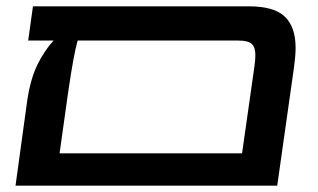

<svg xmlns="http://www.w3.org/2000/svg" viewBox="-20 -586 1004 606"><path d="M913 -435Q913 -411 908 -374L855 0H29L66 -269Q76 -336 97.5 -380.5Q119 -425 149 -458H69L84 -566H766Q845 -566 879 -533.5Q913 -501 913 -435ZM744 -102 783 -376Q786 -397 786 -412Q786 -437 774.5 -447.5Q763 -458 732 -458H225Q212 -412 195 -294L168 -102Z"/></svg>

Font: FiraGO Medium
Style: Italic
Weight: 500
Italic angle: -8°
Designer: bBox Type GmbH
Foundry: bBox Type GmbH
Version: Version 1.001